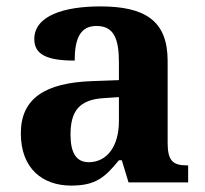

<svg xmlns="http://www.w3.org/2000/svg" viewBox="-20 -569 640 599"><path d="M202 10C278 10 307 -15 351 -69H360L381 0H567V-53H563C518 -53 503 -69 503 -124V-379C503 -504 433 -549 293 -549C180 -549 87 -520 87 -447C87 -398 128 -380 213 -380C213 -448 230 -488 281 -488C336 -488 351 -447 351 -374V-319L269 -316C119 -311 45 -261 45 -153C45 -42 114 10 202 10ZM257 -63C218 -63 200 -92 200 -149C200 -221 226 -259 306 -263L351 -266V-191C351 -113 314 -63 257 -63Z"/></svg>

Font: Noto Serif Malayalam
Style: Bold
Weight: 700
Designer: Indian type Foundry, Jelle Bosma, Monotype Design Team
Foundry: Monotype Imaging Inc.
Version: Version 2.104